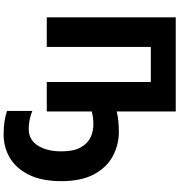

<svg xmlns="http://www.w3.org/2000/svg" viewBox="15 -769 993 1063"><g transform="rotate(90 511.5 -237.5)"><path d="M597 -387Q625 -394 654 -396.5Q683 -399 711 -399Q782 -399 844.5 -365.5Q907 -332 945 -261.5Q983 -191 983 -81Q983 26 948.5 97Q914 168 855.5 203.5Q797 239 724 239Q648 239 594 220V80Q643 100 694 100Q754 100 786 49.5Q818 -1 818 -81Q818 -148 796.5 -187Q775 -226 741 -242Q707 -258 668 -258Q632 -258 597 -249V0H434V-576H240V0H76V-714H597Z"/></g></svg>

Font: Noto Sans SemiCondensed ExtraBold
Style: Regular
Weight: 800
Width: 4
Designer: Monotype Design Team
Foundry: Monotype Imaging Inc.
Version: Version 2.013; ttfautohint (v1.8.4.7-5d5b)